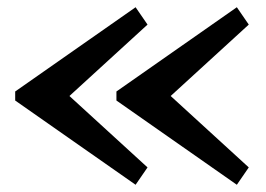

<svg xmlns="http://www.w3.org/2000/svg" viewBox="-20 -653 735 531"><path d="M452 -387.5 668 -190 635 -142 302 -375V-400L635 -633L668 -585ZM172 -387.5 388 -190 355 -142 22 -375V-400L355 -633L388 -585Z"/></svg>

Font: Besley* Narrow Semi
Style: Regular
Weight: 600
Width: 4
Designer: Owen Earl
Foundry: indestructible type*
Version: Version 3.000; ttfautohint (v1.8.3)